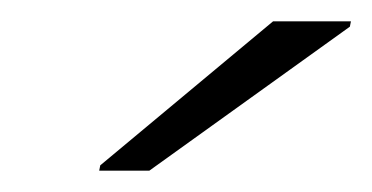

<svg xmlns="http://www.w3.org/2000/svg" viewBox="-20 -759 349 180"><path d="M73 -599 74 -604 236 -739H309L308 -734L120 -599Z"/></svg>

Font: Saira Expanded Light
Style: Italic
Weight: 300
Width: 7
Italic angle: -12°
Designer: Hector Gatti with collaboration of the Omnibus-Type team
Foundry: Omnibus-Type
Version: Version 1.101